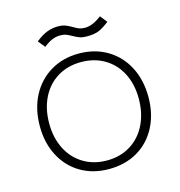

<svg xmlns="http://www.w3.org/2000/svg" viewBox="-99 -729 774 826"><g transform="rotate(-15 288.0 -316.0)"><path d="M46 -246Q46 -322 76.5 -380.5Q107 -439 162 -472Q217 -505 288 -505Q359 -505 414 -472.5Q469 -440 499.5 -381.5Q530 -323 530 -247Q530 -172 499.5 -113.5Q469 -55 414 -23Q359 9 287 9Q216 9 161.5 -23Q107 -55 76.5 -113Q46 -171 46 -246ZM488 -251Q488 -315 463 -364Q438 -413 392.5 -440Q347 -467 288 -467Q229 -467 183.5 -439.5Q138 -412 113 -362Q88 -312 88 -247Q88 -183 113 -133.5Q138 -84 183.5 -56.5Q229 -29 288 -29Q347 -29 392.5 -57Q438 -85 463 -135.5Q488 -186 488 -251ZM231 -641Q251 -641 264.5 -636Q278 -631 293 -622Q308 -613 318.5 -609Q329 -605 344 -605Q378 -605 418 -636L443 -605Q416 -584 396 -575.5Q376 -567 342 -567Q323 -567 310.5 -571.5Q298 -576 282 -585Q268 -593 257.5 -597Q247 -601 232 -601Q214 -601 197 -594.5Q180 -588 157 -570L132 -601Q161 -624 184.5 -632.5Q208 -641 231 -641Z"/></g></svg>

Font: Bellota Text Light
Style: Regular
Weight: 300
Designer: Kemie Guaida
Foundry: Kemie Guaida
Version: Version 4.001